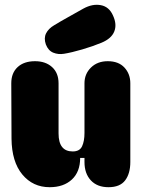

<svg xmlns="http://www.w3.org/2000/svg" viewBox="-20 -780 588 800"><path d="M187 0Q117 0 73 -53Q29 -106 28 -202L27 -433Q27 -476 53.5 -500.5Q80 -525 126 -525Q170 -525 197 -500.5Q224 -476 224 -433V-224Q224 -149 283 -149Q312 -149 322 -170.5Q332 -192 332 -226V-433Q332 -472 359 -498.5Q386 -525 429 -525Q474 -525 498.5 -498.5Q523 -472 523 -433V-105Q523 -57 501.5 -28.5Q480 0 432 0Q385 0 358.5 -28.5Q332 -57 332 -105V-122H314Q314 -64 279.5 -32Q245 0 187 0ZM206 -675Q234 -692 262 -707.5Q290 -723 327 -744Q365 -765 400 -758.5Q435 -752 451 -715Q468 -678 456 -648.5Q444 -619 403 -602Q367 -587 322.5 -574Q278 -561 247 -556Q223 -552 202 -560.5Q181 -569 171 -595Q162 -621 172 -641Q182 -661 206 -675Z"/></svg>

Font: Bagel Fat One
Style: Regular
Weight: 400
Designer: Kyung-won Kim
Foundry: JAMO
Version: Version 1.000; ttfautohint (v1.8.4.7-5d5b);gftools[0.9.28]